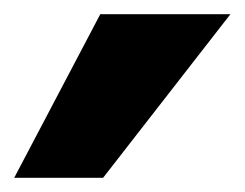

<svg xmlns="http://www.w3.org/2000/svg" viewBox="-191 -898 344 270"><path d="M-50 -878H133L-46 -648H-171Z"/></svg>

Font: Montserrat arm
Style: Bold
Weight: 700
Designer: Julieta Ulanovsky
Foundry: Julieta Ulanovsky
Version: Version 6.000;PS 006.000;hotconv 1.0.88;makeotf.lib2.5.64775